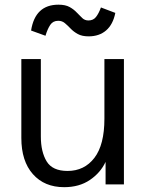

<svg xmlns="http://www.w3.org/2000/svg" viewBox="-20 -776 621 808"><path d="M250 11.7Q167 11.7 118.4 -43.2Q69.8 -98.1 69.8 -195.3V-527.3H151.9V-201.7Q151.9 -137.2 176.3 -96.9Q200.7 -56.6 264.2 -56.6Q335 -56.6 377.2 -111.6Q419.4 -166.5 419.4 -276.4V-527.3H501.5V0H424.3V-94.7Q402.8 -48.8 358.2 -18.6Q313.5 11.7 250 11.7ZM353 -623Q325.2 -623 307.4 -632.8Q289.6 -642.6 277.1 -655.8Q264.6 -668.9 252.9 -678.7Q241.2 -688.5 225.1 -688.5Q203.1 -688.5 191.7 -671.6Q180.2 -654.8 171.4 -625.5L110.8 -647.5Q127.9 -756.3 226.1 -756.3Q255.4 -756.3 273.2 -746.3Q291 -736.3 303.2 -723.1Q315.4 -710 326.2 -700Q336.9 -689.9 352.1 -689.9Q372.6 -689.9 384 -704.6Q395.5 -719.2 404.8 -744.6L465.3 -721.7Q455.6 -672.9 426.5 -647.9Q397.5 -623 353 -623Z"/></svg>

Font: Schibsted Grotesk
Style: Regular
Weight: 400
Designer: Bakken & Baeck AS, Henrik Kongsvoll
Foundry: Schibsted ASA
Version: Version 1.100; ttfautohint (v1.8.4.7-5d5b);gftools[0.9.25]